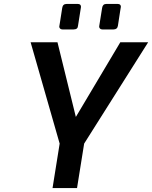

<svg xmlns="http://www.w3.org/2000/svg" viewBox="-20 -952 770 972"><path d="M282 -225 135 -738H271L364 -360L589 -738H730L406 -225L370 0H246ZM280 -818Q280 -815 295 -912Q298 -932 317 -932H374Q390 -932 390 -917L375 -822Q374 -803 353 -803H296Q289 -803 284.5 -807Q280 -811 280 -818ZM482 -818 497 -912Q500 -932 518 -932H576Q592 -932 592 -917Q592 -921 577 -822Q574 -803 555 -803H498Q491 -803 486.5 -807Q482 -811 482 -818Z"/></svg>

Font: Exo SemiBold
Style: Italic
Weight: 600
Italic angle: -9°
Designer: Natanael Gama
Foundry: Natanael Gama
Version: Version 1.500; ttfautohint (v1.6)